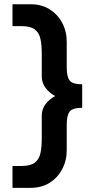

<svg xmlns="http://www.w3.org/2000/svg" viewBox="-20 -694 487 909"><path d="M125 195.3H39.1V91.8H82Q124 91.8 144.5 76.2Q165 60.5 171.4 31.7Q177.7 2.9 177.7 -36.1V-146.5Q177.7 -177.7 195.8 -201.2Q213.9 -224.6 241.2 -239.3Q213.9 -253.9 195.8 -277.8Q177.7 -301.8 177.7 -332V-442.4Q177.7 -481.4 171.4 -510.3Q165 -539.1 144.5 -554.7Q124 -570.3 82 -570.3H39.1V-673.8H125Q176.8 -673.8 214.8 -649.9Q252.9 -626 274.4 -585.9Q295.9 -545.9 295.9 -496.1V-375Q295.9 -331.1 309.6 -313Q323.2 -294.9 369.1 -294.9V-183.6Q323.2 -183.6 309.6 -165.5Q295.9 -147.5 295.9 -103.5V17.6Q295.9 66.4 274.4 106.9Q252.9 147.5 214.8 171.4Q176.8 195.3 125 195.3Z"/></svg>

Font: Sen SemiBold
Style: Regular
Weight: 600
Designer: Kosal Sen, Philatype
Foundry: Philatype
Version: Version 2.000;gftools[0.9.31]